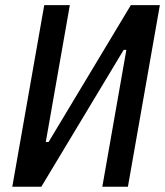

<svg xmlns="http://www.w3.org/2000/svg" viewBox="-20 -713 630 733"><path d="M26.9 0 148.9 -693.4H246.6L154.8 -170.9H165.5L479.5 -693.4H590.3L468.3 0H370.6L462.4 -522.5H452.1L137.7 0Z"/></svg>

Font: CaskaydiaCove NFP
Style: Italic
Weight: 400
Italic angle: -10°
Designer: Aaron Bell
Foundry: Saja Typeworks
Version: Version 2111.001; VTT 6.35;Nerd Fonts 3.1.1